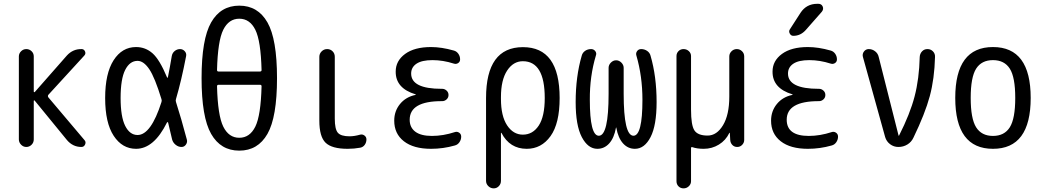

<svg xmlns="http://www.w3.org/2000/svg" viewBox="-20 -780 5540 1019"><path d="M80.1 -40V-480.5Q80.1 -496.1 91.8 -507.8Q103.5 -519.5 119.6 -519.5Q135.7 -519.5 147.5 -508.3Q159.2 -497.1 159.2 -480.5V-293.9Q159.2 -292 161.6 -291Q164.1 -290 165 -292L335 -485.4Q367.2 -520.5 413.1 -519.5Q425.8 -519.5 431.2 -507.3Q436.5 -495.1 427.7 -485.4L236.3 -276.4Q232.4 -270.5 236.3 -263.7L428.7 -36.1Q437.5 -26.4 431.6 -13.2Q425.8 0 412.1 0Q366.2 0 335 -37.1L164.1 -246.1Q162.1 -248 160.6 -247.1Q159.2 -246.1 159.2 -244.1V-40Q159.2 -23.4 147.5 -11.7Q135.7 0 119.6 0Q103.5 0 91.8 -12.2Q80.1 -24.4 80.1 -40Z M710 -457Q668.9 -457 644.5 -409.2Q620.1 -361.3 620.1 -259.8Q620.1 -160.2 644.5 -111.8Q668.9 -63.5 710 -63.5Q781.2 -63.5 836.9 -238.3Q839.8 -246.1 836.9 -253.9Q801.8 -369.1 772 -413.1Q742.2 -457 710 -457ZM702.1 9.8Q628.9 9.8 583.5 -59.1Q538.1 -127.9 538.1 -259.8Q538.1 -390.6 583 -460.4Q627.9 -530.3 702.1 -530.3Q752 -530.3 789.6 -497.1Q827.1 -463.9 866.2 -370.1Q869.1 -364.3 871.1 -370.1Q881.8 -422.9 891.6 -482.4Q894.5 -499 907.2 -509.3Q919.9 -519.5 935.5 -519.5Q950.2 -519.5 960.4 -508.3Q970.7 -497.1 967.8 -482.4Q942.4 -350.6 914.1 -254.9Q911.1 -246.1 914.1 -238.3Q941.4 -153.3 971.7 -39.1Q975.6 -25.4 966.8 -12.7Q958 0 943.4 0Q926.8 0 912.6 -11.2Q898.4 -22.5 893.6 -39.1Q891.6 -46.9 883.8 -80.6Q876 -114.3 872.1 -129.9Q871.1 -131.8 869.1 -131.8Q867.2 -131.8 866.2 -129.9Q796.9 9.8 702.1 9.8Z M1140.6 -330.1Q1131.8 -330.1 1131.8 -322.3Q1135.7 -167 1165 -107.9Q1194.3 -48.8 1250 -48.8Q1305.7 -48.8 1335 -107.9Q1364.3 -167 1368.2 -322.3Q1368.2 -330.1 1359.4 -330.1ZM1131.8 -408.2Q1131.8 -400.4 1140.6 -400.4H1359.4Q1368.2 -400.4 1368.2 -408.2Q1364.3 -563.5 1335 -622.1Q1305.7 -680.7 1250 -680.7Q1194.3 -680.7 1165 -622.1Q1135.7 -563.5 1131.8 -408.2ZM1399.4 -69.3Q1348.6 19.5 1250 19.5Q1151.4 19.5 1100.6 -69.3Q1049.8 -158.2 1049.8 -365.2Q1049.8 -572.3 1100.6 -661.1Q1151.4 -750 1250 -750Q1348.6 -750 1399.4 -661.1Q1450.2 -572.3 1450.2 -365.2Q1450.2 -158.2 1399.4 -69.3Z M1825.2 9.8Q1741.2 9.8 1708 -22.5Q1674.8 -54.7 1674.8 -139.6V-478.5Q1674.8 -495.1 1687 -507.3Q1699.2 -519.5 1716.3 -519.5Q1733.4 -519.5 1745.1 -507.8Q1756.8 -496.1 1756.8 -478.5V-150.4Q1756.8 -94.7 1772.9 -75.7Q1789.1 -56.6 1835 -56.6Q1860.4 -56.6 1891.6 -65.4Q1904.3 -68.4 1914.6 -60.5Q1924.8 -52.7 1924.8 -40Q1924.8 -24.4 1916 -11.7Q1907.2 1 1891.6 3.9Q1859.4 9.8 1825.2 9.8Z M2185.5 -276.4Q2186.5 -276.4 2186.5 -278.3Q2186.5 -279.3 2185.5 -279.3Q2079.1 -311.5 2080.1 -400.4Q2080.1 -457 2129.9 -493.7Q2179.7 -530.3 2267.6 -530.3Q2323.2 -530.3 2388.7 -511.7Q2403.3 -507.8 2412.6 -494.6Q2421.9 -481.4 2421.9 -464.8Q2421.9 -452.1 2411.6 -445.3Q2401.4 -438.5 2388.7 -442.4Q2331.1 -460.9 2275.4 -460.9Q2218.8 -460.9 2190.4 -441.9Q2162.1 -422.9 2162.1 -389.6Q2162.1 -308.6 2324.2 -308.6H2327.1Q2339.8 -308.6 2350.1 -299.3Q2360.4 -290 2360.4 -275.9Q2360.4 -261.7 2350.1 -252.4Q2339.8 -243.2 2327.1 -243.2H2324.2Q2154.3 -243.2 2154.3 -144.5Q2154.3 -103.5 2184.1 -81.1Q2213.9 -58.6 2272.5 -58.6Q2332 -58.6 2394.5 -79.1Q2406.2 -83 2417 -75.7Q2427.7 -68.4 2427.7 -54.7Q2427.7 -39.1 2418.5 -25.4Q2409.2 -11.7 2393.6 -7.8Q2332 9.8 2267.6 9.8Q2174.8 9.8 2123.5 -30.3Q2072.3 -70.3 2072.3 -139.6Q2072.3 -190.4 2103 -228Q2133.8 -265.6 2185.5 -276.4Z M2638.7 -264.6V-254.9Q2638.7 -164.1 2671.4 -114.7Q2704.1 -65.4 2754.9 -65.4Q2807.6 -65.4 2839.4 -113.8Q2871.1 -162.1 2871.1 -259.8Q2871.1 -455.1 2754.9 -455.1Q2704.1 -455.1 2671.4 -405.3Q2638.7 -355.5 2638.7 -264.6ZM2559.6 179.7V-259.8Q2559.6 -529.3 2754.9 -529.8Q2950.2 -530.3 2950.2 -259.8Q2950.2 -125 2901.9 -57.6Q2853.5 9.8 2775.4 9.8Q2685.5 9.8 2641.6 -74.2Q2641.6 -75.2 2639.6 -75.2Q2638.7 -75.2 2638.7 -74.2V179.7Q2638.7 196.3 2627.4 208Q2616.2 219.7 2600.1 219.7Q2584 219.7 2571.8 208Q2559.6 196.3 2559.6 179.7Z M3150.4 9.8Q3100.6 9.8 3067.9 -52.2Q3035.2 -114.3 3035.2 -238.3Q3035.2 -374 3067.4 -484.4Q3071.3 -500 3085 -509.8Q3098.6 -519.5 3117.2 -519.5Q3130.9 -519.5 3139.2 -508.8Q3147.5 -498 3142.6 -485.4Q3109.4 -375 3110.4 -250Q3110.4 -59.6 3158.2 -59.6Q3210 -59.6 3210 -282.2V-419.9Q3210 -435.5 3222.2 -447.8Q3234.4 -460 3250 -460Q3265.6 -460 3277.8 -447.8Q3290 -435.5 3290 -419.9V-282.2Q3290 -60.5 3341.8 -59.6Q3389.6 -59.6 3389.6 -250Q3389.6 -375 3357.4 -485.4Q3353.5 -498 3361.3 -508.8Q3369.1 -519.5 3382.8 -519.5Q3400.4 -519.5 3414.6 -509.8Q3428.7 -500 3432.6 -484.4Q3464.8 -374 3464.8 -238.3Q3464.8 -114.3 3432.6 -52.2Q3400.4 9.8 3349.6 9.8Q3312.5 9.8 3286.6 -19Q3260.7 -47.9 3251 -101.6Q3251 -103.5 3250 -103.5Q3249 -103.5 3249 -101.6Q3239.3 -47.9 3213.4 -19Q3187.5 9.8 3150.4 9.8Z M3570.3 181.6V-482.4Q3570.3 -498 3581.1 -508.8Q3591.8 -519.5 3607.9 -519.5Q3624 -519.5 3635.7 -508.8Q3647.5 -498 3647.5 -482.4V-198.2Q3647.5 -115.2 3665.5 -87.9Q3683.6 -60.5 3735.4 -60.5Q3784.2 -60.5 3817.4 -115.7Q3850.6 -170.9 3850.6 -267.6V-480.5Q3850.6 -496.1 3862.3 -507.8Q3874 -519.5 3890.6 -519.5Q3906.2 -519.5 3918 -508.3Q3929.7 -497.1 3929.7 -480.5V-37.1Q3929.7 -22.5 3918.9 -11.2Q3908.2 0 3892.6 0Q3877 0 3866.7 -10.7Q3856.4 -21.5 3855.5 -37.1L3853.5 -74.2Q3853.5 -75.2 3852.5 -75.2Q3850.6 -75.2 3850.6 -74.2Q3832 -35.2 3795.4 -12.7Q3758.8 9.8 3714.8 9.8Q3679.7 9.8 3654.3 1Q3647.5 -1 3647.5 6.8V181.6Q3647.5 197.3 3635.7 208.5Q3624 219.7 3607.9 219.7Q3591.8 219.7 3581.1 209Q3570.3 198.2 3570.3 181.6Z M4185.5 -276.4Q4186.5 -276.4 4186.5 -278.3Q4186.5 -279.3 4185.5 -279.3Q4079.1 -311.5 4080.1 -400.4Q4080.1 -457 4129.9 -493.7Q4179.7 -530.3 4267.6 -530.3Q4323.2 -530.3 4388.7 -511.7Q4403.3 -507.8 4412.6 -494.6Q4421.9 -481.4 4421.9 -464.8Q4421.9 -452.1 4411.6 -445.3Q4401.4 -438.5 4388.7 -442.4Q4331.1 -460.9 4275.4 -460.9Q4218.8 -460.9 4190.4 -441.9Q4162.1 -422.9 4162.1 -389.6Q4162.1 -308.6 4325.2 -308.6H4327.1Q4339.8 -308.6 4350.1 -299.3Q4360.4 -290 4360.4 -275.9Q4360.4 -261.7 4350.1 -252.4Q4339.8 -243.2 4327.1 -243.2H4325.2Q4155.3 -243.2 4155.3 -144.5Q4155.3 -58.6 4272.5 -58.6Q4332 -58.6 4394.5 -79.1Q4406.2 -83 4417 -75.7Q4427.7 -68.4 4427.7 -54.7Q4427.7 -39.1 4418.5 -25.4Q4409.2 -11.7 4393.6 -7.8Q4332 9.8 4267.6 9.8Q4174.8 9.8 4123.5 -30.3Q4072.3 -70.3 4072.3 -139.6Q4072.3 -190.4 4103 -228Q4133.8 -265.6 4185.5 -276.4ZM4317.4 -759.8H4323.2Q4339.8 -759.8 4346.2 -745.6Q4352.5 -731.4 4341.8 -717.8L4255.9 -620.1Q4228.5 -589.8 4190.4 -589.8Q4177.7 -589.8 4171.4 -602.1Q4165 -614.3 4171.9 -624L4228.5 -711.9Q4259.8 -759.8 4317.4 -759.8Z M4677.7 -52.7 4559.6 -478.5Q4555.7 -494.1 4565.4 -506.8Q4575.2 -519.5 4590.8 -519.5Q4609.4 -519.5 4624.5 -507.8Q4639.6 -496.1 4643.6 -477.5L4749 -60.5Q4749 -59.6 4750 -59.6Q4752 -59.6 4752 -61.5Q4809.6 -174.8 4834 -268.1Q4858.4 -361.3 4861.3 -478.5Q4862.3 -495.1 4873.5 -507.3Q4884.8 -519.5 4902.3 -519.5Q4919.9 -519.5 4931.6 -507.3Q4943.4 -495.1 4942.4 -477.5Q4939.5 -362.3 4914.6 -269.5Q4889.6 -176.8 4828.1 -49.8Q4817.4 -26.4 4795.9 -13.2Q4774.4 0 4748 0Q4723.6 0 4704.1 -14.6Q4684.6 -29.3 4677.7 -52.7Z M5339.4 -415.5Q5310.5 -460.9 5250 -460.9Q5189.5 -460.9 5160.6 -415.5Q5131.8 -370.1 5131.8 -260.3Q5131.8 -150.4 5160.6 -104.5Q5189.5 -58.6 5250 -58.6Q5310.5 -58.6 5339.4 -104.5Q5368.2 -150.4 5368.2 -260.3Q5368.2 -370.1 5339.4 -415.5ZM5450.2 -260.3Q5450.2 9.8 5250 9.8Q5049.8 9.8 5049.8 -260.3Q5049.8 -530.3 5250 -530.3Q5450.2 -530.3 5450.2 -260.3Z"/></svg>

Font: Rounded Mgen+ 2m regular
Style: Regular
Weight: 400
Designer: [Source Han Sans]
Ryoko NISHIZUKA  (kana & ideographs); Paul D. Hunt (Latin, Greek & Cyrillic); Wenlong ZHANG  (bopomofo
Version: Version 1.059.20150602